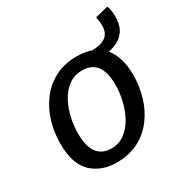

<svg xmlns="http://www.w3.org/2000/svg" viewBox="-160 -804 905 942"><g transform="rotate(-30 293.0 -333.0)"><path d="M323 -540Q369 -540 405 -527Q460 -529 484 -549Q508 -569 508 -610Q508 -621 506 -633Q504 -645 502 -658L576 -676Q582 -659 584 -643Q586 -627 586 -613Q586 -504 472 -481Q494 -454 506.5 -414.5Q519 -375 519 -322Q519 -260 501.5 -200.5Q484 -141 448.5 -93.5Q413 -46 360 -18Q307 10 235 10Q149 10 94.5 -41.5Q40 -93 40 -209Q40 -271 57.5 -330Q75 -389 110.5 -436.5Q146 -484 199 -512Q252 -540 323 -540ZM312 -467Q267 -467 234.5 -443Q202 -419 181 -380Q160 -341 150 -296Q140 -251 140 -209Q140 -63 247 -63Q291 -63 323.5 -88Q356 -113 377 -152Q398 -191 408.5 -236.5Q419 -282 419 -324Q419 -467 312 -467Z"/></g></svg>

Font: Bitter Medium
Style: Italic
Weight: 500
Italic angle: -9°
Designer: Sol Matas, and Bitter project Authors
Foundry: Sol Matas
Version: Version 2.001